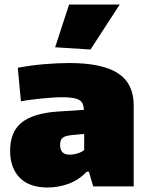

<svg xmlns="http://www.w3.org/2000/svg" viewBox="-20 -828 661 853"><path d="M191 5Q110 5 67.5 -38.5Q25 -82 25 -158Q25 -242 75.5 -283Q126 -324 231 -332L353 -340Q352 -356 347.5 -366.5Q343 -377 332.5 -383.5Q322 -390 303.5 -393Q285 -396 257 -396Q237 -396 214 -394.5Q191 -393 166.5 -390.5Q142 -388 118 -385Q94 -382 73 -378L59 -527Q119 -538 178 -543Q237 -548 288 -548Q434 -548 504 -502.5Q574 -457 574 -360V0H394L375 -65H365Q330 -28 284.5 -11.5Q239 5 191 5ZM289 -141Q308 -141 327.5 -147.5Q347 -154 354 -162V-233L300 -228Q270 -225 258.5 -216Q247 -207 247 -184Q247 -141 289 -141ZM225 -618 287 -808H512L382 -608Z"/></svg>

Font: Encode Sans Normal
Style: Black
Weight: 900
Designer: Pablo Impallari, Andres Torresi
Foundry: Pablo Impallari, Andres Torresi
Version: Version 1.000; ttfautohint (v1.00) -l 8 -r 50 -G 200 -x 14 -